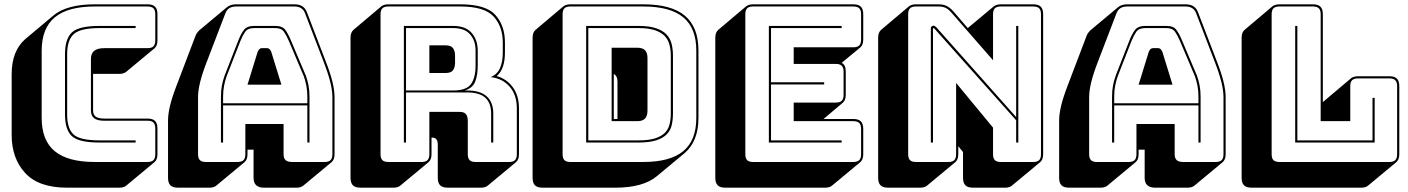

<svg xmlns="http://www.w3.org/2000/svg" viewBox="-20 -750 6519 889"><path d="M534 119H290Q159 119 96.5 51Q34 -17 34 -125V-406Q34 -461 50 -501.5Q66 -542 97 -569L227 -678Q258 -704 306 -717Q354 -730 419 -730H663Q687 -730 698 -719Q709 -708 709 -684V-563Q709 -550 705.5 -541Q702 -532 695 -526L565 -418Q561 -414 552.5 -411Q544 -408 534 -408H411V-239Q411 -218 424 -209.5Q437 -201 462 -201H663Q687 -201 698 -190Q709 -179 709 -155V-36Q709 -23 705.5 -14Q702 -5 695 1L565 109Q561 113 552.5 116Q544 119 534 119ZM663 0Q682 0 690.5 -8.5Q699 -17 699 -36V-155Q699 -174 690.5 -182.5Q682 -191 663 -191H462Q431 -191 416 -202.5Q401 -214 401 -239V-477Q401 -502 416 -514.5Q431 -527 462 -527H663Q682 -527 690.5 -535.5Q699 -544 699 -563V-684Q699 -703 690.5 -711.5Q682 -720 663 -720H419Q294 -720 233.5 -669.5Q173 -619 173 -515V-204Q173 -100 233.5 -50Q294 0 419 0ZM608 -100V-90H441Q344 -90 312.5 -120Q281 -150 281 -219V-499Q281 -570 313 -600Q345 -630 441 -630H608V-620H441Q353 -620 322 -592.5Q291 -565 291 -499V-219Q291 -154 321 -127Q351 -100 441 -100Z M1013 -303V-272H1403V-303Q1403 -330 1398.5 -353Q1394 -376 1387 -396L1318 -559Q1307 -585 1295 -602.5Q1283 -620 1255 -620H1157Q1127 -620 1115 -602.5Q1103 -585 1093 -560L1029 -396Q1022 -376 1017.5 -353Q1013 -330 1013 -303ZM1173 -510Q1177 -519 1181.5 -523Q1186 -527 1192 -527H1217Q1223 -527 1227.5 -523Q1232 -519 1236 -510L1283 -358H1126ZM1403 -90V-262H1013V-90H1003V-303Q1003 -331 1007.5 -354.5Q1012 -378 1020 -400L1084 -564Q1095 -592 1109 -611Q1123 -630 1157 -630H1255Q1288 -630 1301.5 -611Q1315 -592 1327 -563L1396 -400Q1404 -378 1408.5 -354.5Q1413 -331 1413 -303V-90ZM1116 -36V-176H1293V-36Q1293 -17 1302.5 -8.5Q1312 0 1332 0H1483Q1502 0 1510.5 -8.5Q1519 -17 1519 -36V-300Q1519 -330 1509.5 -369Q1500 -408 1480 -460L1393 -687Q1387 -704 1374.5 -712Q1362 -720 1343 -720H1074Q1054 -720 1041.5 -712Q1029 -704 1023 -687L936 -460Q916 -408 906.5 -369Q897 -330 897 -300V-36Q897 -17 905.5 -8.5Q914 0 933 0H1080Q1099 0 1107.5 -8.5Q1116 -17 1116 -36ZM982 109Q978 113 969.5 116Q961 119 951 119H804Q780 119 769 108Q758 97 758 73V-191Q758 -222 767.5 -261.5Q777 -301 798 -355L884 -581Q887 -590 891.5 -596.5Q896 -603 901 -608L902 -609L1030 -716Q1038 -723 1049 -726.5Q1060 -730 1074 -730H1343Q1366 -730 1380.5 -720.5Q1395 -711 1402 -691L1489 -464Q1510 -410 1519.5 -370.5Q1529 -331 1529 -300V-36Q1529 -23 1525.5 -14Q1522 -5 1515 1L1385 109Q1381 113 1372.5 116Q1364 119 1354 119H1203Q1178 119 1166 107.5Q1154 96 1154 73V-57H1126V-36Q1126 -23 1122.5 -14Q1119 -5 1112 1Z M2078 -620H1860V-331H2078Q2140 -331 2161 -361Q2182 -391 2182 -446V-516Q2182 -562 2156.5 -591Q2131 -620 2078 -620ZM1968 -540H2043Q2069 -540 2078 -526.5Q2087 -513 2087 -493V-459Q2087 -439 2078 -425.5Q2069 -412 2043 -412H1968ZM1860 -90H1850V-630H2078Q2136 -630 2164 -597.5Q2192 -565 2192 -516V-447Q2192 -401 2180 -371.5Q2168 -342 2132 -331H2143Q2204 -331 2234 -303.5Q2264 -276 2264 -224V-90H2254V-224Q2254 -273 2227 -297.5Q2200 -322 2143 -322H1860ZM1932 0Q1951 0 1959.5 -8.5Q1968 -17 1968 -36V-232H2108Q2129 -232 2137.5 -221.5Q2146 -211 2146 -189V-36Q2146 -17 2154.5 -8.5Q2163 0 2182 0H2337Q2356 0 2364.5 -8.5Q2373 -17 2373 -36V-248Q2373 -311 2339.5 -349Q2306 -387 2252 -393Q2283 -406 2295.5 -435.5Q2308 -465 2308 -507V-553Q2308 -627 2265.5 -673.5Q2223 -720 2111 -720H1778Q1759 -720 1750.5 -711.5Q1742 -703 1742 -684V-36Q1742 -17 1750.5 -8.5Q1759 0 1778 0ZM1964 1 1834 109Q1830 113 1821.5 116Q1813 119 1803 119H1649Q1625 119 1614 108Q1603 97 1603 73V-575Q1603 -588 1606.5 -597Q1610 -606 1617 -612L1746 -721Q1751 -725 1759.5 -727.5Q1768 -730 1778 -730H2111Q2230 -730 2274 -680.5Q2318 -631 2318 -553V-507Q2318 -470 2309 -442.5Q2300 -415 2280 -398H2279Q2326 -385 2354.5 -346Q2383 -307 2383 -248V-36Q2383 -23 2379.5 -14Q2376 -5 2369 1L2239 109Q2235 113 2226.5 116Q2218 119 2208 119H2053Q2029 119 2018 108Q2007 97 2007 73V-80Q2007 -96 2001 -104.5Q1995 -113 1979 -113H1978V-36Q1978 -23 1974.5 -14Q1971 -5 1964 1Z M3021 66Q2990 92 2942 105.5Q2894 119 2829 119H2492Q2468 119 2457 108Q2446 97 2446 73V-575Q2446 -588 2449.5 -597Q2453 -606 2460 -612L2589 -721Q2594 -725 2602.5 -727.5Q2611 -730 2621 -730H2958Q3089 -730 3151.5 -677Q3214 -624 3214 -516V-204Q3214 -150 3198 -109.5Q3182 -69 3151 -42ZM2958 0Q3083 0 3143.5 -50Q3204 -100 3204 -204V-516Q3204 -620 3143.5 -670Q3083 -720 2958 -720H2621Q2602 -720 2593.5 -711.5Q2585 -703 2585 -684V-36Q2585 -17 2593.5 -8.5Q2602 0 2621 0ZM2694 -90V-630H2936Q2987 -630 3018.5 -619Q3050 -608 3067 -589.5Q3084 -571 3090 -545.5Q3096 -520 3096 -491V-226Q3096 -197 3090.5 -172Q3085 -147 3068 -129Q3051 -111 3019 -100.5Q2987 -90 2936 -90ZM2936 -620H2704V-100H2936Q2984 -100 3013.5 -109.5Q3043 -119 3059 -135.5Q3075 -152 3080.5 -175.5Q3086 -199 3086 -226V-491Q3086 -518 3080 -542Q3074 -566 3058 -583Q3042 -600 3012.5 -610Q2983 -620 2936 -620ZM2812 -529H2931Q2955 -529 2966.5 -517.5Q2978 -506 2978 -481V-238Q2978 -213 2966.5 -201Q2955 -189 2931 -189H2812ZM2839 -372Q2839 -385 2835 -394Q2831 -403 2822 -407V-199H2839Z M3802 119H3338Q3314 119 3303 108Q3292 97 3292 73V-575Q3292 -588 3295.5 -597Q3299 -606 3306 -612L3435 -721Q3440 -725 3448.5 -727.5Q3457 -730 3467 -730H3931Q3955 -730 3966 -719Q3977 -708 3977 -684V-567Q3977 -554 3973.5 -545Q3970 -536 3963 -530L3877 -459Q3887 -454 3891.5 -444Q3896 -434 3896 -418V-311Q3896 -298 3892.5 -289Q3889 -280 3882 -274L3793 -199H3931Q3955 -199 3966 -188Q3977 -177 3977 -153V-36Q3977 -23 3973.5 -14Q3970 -5 3963 1L3833 109Q3829 113 3820.5 116Q3812 119 3802 119ZM3931 0Q3950 0 3958.5 -8.5Q3967 -17 3967 -36V-153Q3967 -172 3958.5 -180.5Q3950 -189 3931 -189H3655V-275H3850Q3869 -275 3877.5 -283.5Q3886 -292 3886 -311V-418Q3886 -437 3877.5 -445.5Q3869 -454 3850 -454H3655V-531H3931Q3950 -531 3958.5 -539.5Q3967 -548 3967 -567V-684Q3967 -703 3958.5 -711.5Q3950 -720 3931 -720H3467Q3448 -720 3439.5 -711.5Q3431 -703 3431 -684V-36Q3431 -17 3439.5 -8.5Q3448 0 3467 0ZM3877 -100V-90H3540V-630H3877V-620H3550V-369H3796V-359H3550V-100Z M4317 -622 4685 -208V-630H4695V-90H4685V-193L4307 -617Q4306 -618 4304.5 -619Q4303 -620 4302 -620Q4301 -620 4300.5 -619Q4300 -618 4300 -617V-90H4290V-619Q4290 -625 4294 -628Q4298 -631 4302 -631Q4306 -631 4309 -629Q4312 -627 4317 -622ZM4371 0Q4390 0 4398.5 -8.5Q4407 -17 4407 -36V-366L4578 -159V-36Q4578 -17 4586.5 -8.5Q4595 0 4614 0H4764Q4783 0 4791.5 -8.5Q4800 -17 4800 -36V-684Q4800 -703 4791.5 -711.5Q4783 -720 4764 -720H4614Q4595 -720 4586.5 -711.5Q4578 -703 4578 -684V-471L4384 -693Q4371 -708 4357.5 -714Q4344 -720 4325 -720H4221Q4202 -720 4193.5 -711.5Q4185 -703 4185 -684V-36Q4185 -17 4193.5 -8.5Q4202 0 4221 0ZM4403 1 4273 109Q4269 113 4260.5 116Q4252 119 4242 119H4092Q4068 119 4057 108Q4046 97 4046 73V-575Q4046 -588 4049.5 -597Q4053 -606 4060 -612L4189 -721Q4194 -725 4202.5 -727.5Q4211 -730 4221 -730H4325Q4347 -730 4362 -723Q4377 -716 4392 -700L4461 -620L4582 -721Q4587 -725 4595.5 -727.5Q4604 -730 4614 -730H4764Q4788 -730 4799 -719Q4810 -708 4810 -684V-36Q4810 -23 4806.5 -14Q4803 -5 4796 1L4666 109Q4662 113 4653.5 116Q4645 119 4635 119H4485Q4461 119 4450 108Q4439 97 4439 73V-46L4417 -73V-36Q4417 -23 4413.5 -14Q4410 -5 4403 1Z M5139 -303V-272H5529V-303Q5529 -330 5524.5 -353Q5520 -376 5513 -396L5444 -559Q5433 -585 5421 -602.5Q5409 -620 5381 -620H5283Q5253 -620 5241 -602.5Q5229 -585 5219 -560L5155 -396Q5148 -376 5143.5 -353Q5139 -330 5139 -303ZM5299 -510Q5303 -519 5307.5 -523Q5312 -527 5318 -527H5343Q5349 -527 5353.5 -523Q5358 -519 5362 -510L5409 -358H5252ZM5529 -90V-262H5139V-90H5129V-303Q5129 -331 5133.5 -354.5Q5138 -378 5146 -400L5210 -564Q5221 -592 5235 -611Q5249 -630 5283 -630H5381Q5414 -630 5427.5 -611Q5441 -592 5453 -563L5522 -400Q5530 -378 5534.5 -354.5Q5539 -331 5539 -303V-90ZM5242 -36V-176H5419V-36Q5419 -17 5428.5 -8.5Q5438 0 5458 0H5609Q5628 0 5636.5 -8.5Q5645 -17 5645 -36V-300Q5645 -330 5635.5 -369Q5626 -408 5606 -460L5519 -687Q5513 -704 5500.5 -712Q5488 -720 5469 -720H5200Q5180 -720 5167.5 -712Q5155 -704 5149 -687L5062 -460Q5042 -408 5032.5 -369Q5023 -330 5023 -300V-36Q5023 -17 5031.5 -8.5Q5040 0 5059 0H5206Q5225 0 5233.5 -8.5Q5242 -17 5242 -36ZM5108 109Q5104 113 5095.5 116Q5087 119 5077 119H4930Q4906 119 4895 108Q4884 97 4884 73V-191Q4884 -222 4893.5 -261.5Q4903 -301 4924 -355L5010 -581Q5013 -590 5017.5 -596.5Q5022 -603 5027 -608L5028 -609L5156 -716Q5164 -723 5175 -726.5Q5186 -730 5200 -730H5469Q5492 -730 5506.5 -720.5Q5521 -711 5528 -691L5615 -464Q5636 -410 5645.5 -370.5Q5655 -331 5655 -300V-36Q5655 -23 5651.5 -14Q5648 -5 5641 1L5511 109Q5507 113 5498.5 116Q5490 119 5480 119H5329Q5304 119 5292 107.5Q5280 96 5280 73V-57H5252V-36Q5252 -23 5248.5 -14Q5245 -5 5238 1Z M6284 119H5775Q5751 119 5740 108Q5729 97 5729 73V-575Q5729 -588 5732.5 -597Q5736 -606 5743 -612L5872 -721Q5877 -725 5885.5 -727.5Q5894 -730 5904 -730H6059Q6083 -730 6094 -719Q6105 -708 6105 -684V-277L6107 -279L6236 -388Q6241 -392 6249.5 -394.5Q6258 -397 6268 -397H6413Q6437 -397 6448 -386Q6459 -375 6459 -351V-36Q6459 -23 6455.5 -14Q6452 -5 6445 1L6315 109Q6311 113 6302.5 116Q6294 119 6284 119ZM6413 0Q6432 0 6440.5 -8.5Q6449 -17 6449 -36V-351Q6449 -370 6440.5 -378.5Q6432 -387 6413 -387H6268Q6249 -387 6240.5 -378.5Q6232 -370 6232 -351V-189H6095V-684Q6095 -703 6086.5 -711.5Q6078 -720 6059 -720H5904Q5885 -720 5876.5 -711.5Q5868 -703 5868 -684V-36Q5868 -17 5876.5 -8.5Q5885 0 5904 0ZM5977 -90V-630H5987V-100H6335V-297H6345V-90Z"/></svg>

Font: Bungee Shade
Style: Regular
Weight: 400
Designer: David Jonathan Ross
Foundry: David Jonathan Ross
Version: Version 1.001;PS 1.0;hotconv 1.0.72;makeotf.lib2.5.5900